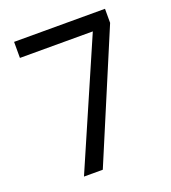

<svg xmlns="http://www.w3.org/2000/svg" viewBox="-131 -812 813 911"><g transform="rotate(-20 275.5 -357.0)"><path d="M412 -633H44V-714H503V-643L232 0H137Z"/></g></svg>

Font: korean25
Style: Book
Weight: 400
Designer: Jelle Bosma - Monotype Design Team
Foundry: Monotype Imaging Inc.
Version: Version 2.003